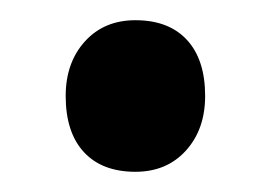

<svg xmlns="http://www.w3.org/2000/svg" viewBox="-20 -159 268 190"><path d="M114 11Q81 11 63 -8.5Q45 -28 45 -64Q45 -97 64 -118Q83 -139 114 -139Q147 -139 165 -119.5Q183 -100 183 -64Q183 -31 164 -10Q145 11 114 11Z"/></svg>

Font: Readex Pro
Style: Regular
Weight: 400
Designer: Bonnie Shaver-Troup, Thomas Jockin
Foundry: Lexend
Version: Version 1.204; ttfautohint (v1.8.4.7-5d5b)